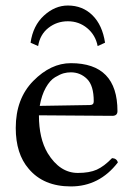

<svg xmlns="http://www.w3.org/2000/svg" viewBox="-20 -666 487 696"><path d="M334 -499Q326.2 -539.1 296.1 -564Q266.1 -588.9 226.1 -588.9Q186 -588.9 155.5 -564.9Q125 -541 118.2 -499L90.8 -511.2Q99.6 -573.2 139.4 -609.6Q179.2 -646 226.1 -646Q279.3 -646 315.2 -610.6Q351.1 -575.2 360.8 -511.2ZM124 -282.2 305.2 -285.2Q320.3 -285.2 319.8 -298.8Q319.8 -356 295.4 -379.9Q271 -403.8 236.8 -403.8Q223.6 -403.8 210.9 -400.4Q198.2 -397 179.7 -386Q161.1 -375 146 -348.1Q130.9 -321.3 124 -282.2ZM386.2 -92.8Q403.3 -91.8 407.2 -77.1Q340.3 9.8 236.8 9.8Q137.7 9.8 84 -54.2Q37.1 -108.4 37.1 -202.1Q37.1 -308.1 100.6 -372.6Q164.1 -437 236.8 -437Q405.8 -437 405.8 -263.2Q405.8 -246.1 387.2 -246.1L121.1 -248Q121.1 -164.1 152.8 -110.8Q196.8 -39.1 262.2 -39.1Q304.2 -39.1 330.8 -51Q357.4 -63 386.2 -92.8Z"/></svg>

Font: Linux Libertine Capitals
Style: Small Caps
Weight: 400
Designer: Philipp H. Poll
Foundry: Philipp H. Poll
Version: Version 5.1.3